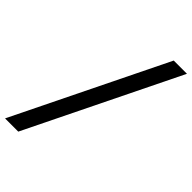

<svg xmlns="http://www.w3.org/2000/svg" viewBox="-330 -829 1068 1068"><g transform="rotate(45 204.0 -294.5)"><path d="M-66 151 370 -740H474L38 151Z"/></g></svg>

Font: IBM Plex Sans Condensed SemiBold
Style: Italic
Weight: 600
Width: 3
Italic angle: -11°
Designer: Mike Abbink, Paul van der Laan, Pieter van Rosmalen
Foundry: Bold Monday
Version: Version 1.3